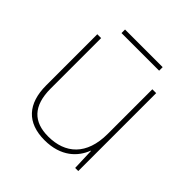

<svg xmlns="http://www.w3.org/2000/svg" viewBox="-173 -774 920 920"><g transform="rotate(45 286.5 -314.0)"><path d="M415 -638H160V-614H415ZM481 -528H455V-226C455 -82 377 -15 262 -15C163 -15 108 -68 108 -186V-528H82V-182C82 -57 144 10 262 10C374 10 431 -50 454 -111H456L460 0H481Z"/></g></svg>

Font: Noto Sans Gurmukhi Thin
Style: Regular
Weight: 100
Designer: Jelle Bosma - Monotype Design Team
Foundry: Monotype Imaging Inc.
Version: Version 2.004